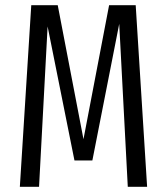

<svg xmlns="http://www.w3.org/2000/svg" viewBox="-20 -720 640 740"><path d="M56.5 0 100.5 -700H202.5L301 -187.5L301.5 -183.5L302.5 -187.5L400.5 -700H503L547 0H472.5L439.5 -628L336 -101.5H267L163.5 -618L130.5 0Z"/></svg>

Font: Trispace Condensed Light
Style: Regular
Weight: 300
Width: 3
Designer: Tyler Finck
Foundry: Etcetera Type Company
Version: Version 1.210; ttfautohint (v1.8.3)